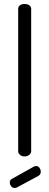

<svg xmlns="http://www.w3.org/2000/svg" viewBox="-20 -783 247 961"><path d="M65 155Q59 158 54 158Q43 158 36 149.5Q29 141 29 130Q29 118 40 112L151 50Q157 48 160 48Q171 48 177.5 57Q184 66 184 76Q184 91 171 98ZM103 -763Q117 -763 126.5 -756.5Q136 -750 136 -739V-26Q136 -16 126.5 -8Q117 0 103 0Q89 0 80 -8Q71 -16 71 -26V-739Q71 -750 80 -756.5Q89 -763 103 -763Z"/></svg>

Font: Dosis
Style: Book
Weight: 400
Designer: EdgarTolentino, PabloImpallari, IginoMarini
Foundry: EdgarTolentino, PabloImpallari, IginoMarini
Version: Version 1.007